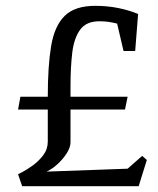

<svg xmlns="http://www.w3.org/2000/svg" viewBox="-20 -639 542 659"><path d="M56 0 42 -41Q42 -41 57.5 -49Q73 -57 93 -71.5Q113 -86 128.5 -106.5Q144 -127 144 -153V-263H42L50 -307H144Q144 -412 155.5 -481Q167 -550 202 -584.5Q237 -619 307 -619Q348 -619 385.5 -611.5Q423 -604 454 -591L444 -464H404L382 -558Q366 -562 352 -564Q338 -566 321 -566Q276 -566 255 -537Q234 -508 228 -458Q222 -408 222 -343V-307H418L409 -263H222V-151Q222 -134 210 -114.5Q198 -95 179.5 -77.5Q161 -60 140 -50L418 -60L468 -104L484 -90L456 0Z"/></svg>

Font: Manuale
Style: Regular
Weight: 400
Designer: Eduardo Tunni / Pablo Cosgaya
Foundry: Eduardo Tunni / Pablo Cosgaya
Version: Version 1.002